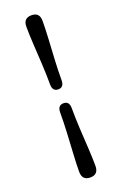

<svg xmlns="http://www.w3.org/2000/svg" viewBox="-168 -798 634 986"><g transform="rotate(-20 149.0 -305.0)"><path d="M176 -381.5Q176 -343 144.5 -343Q113 -343 113 -381.5Q113 -434.5 109.8 -493.2Q106.5 -552 103.2 -606.2Q100 -660.5 100 -701.5Q100 -748 144.5 -748Q188.5 -748 188.5 -701.5Q188.5 -661 185.5 -606.5Q182.5 -552 179.2 -493.2Q176 -434.5 176 -381.5ZM112.5 -228.5Q112.5 -267 145 -267Q176 -267 176 -228.5Q176 -175 179.2 -116.5Q182.5 -58 185.8 -3.5Q189 51 189 91.5Q189 138.5 144.5 138.5Q100 138.5 100 91.5Q100 51.5 103.2 -3Q106.5 -57.5 109.5 -116.2Q112.5 -175 112.5 -228.5Z"/></g></svg>

Font: Fraunces 72pt Soft
Style: Bold
Weight: 700
Version: Version 1.000;[b76b70a41]